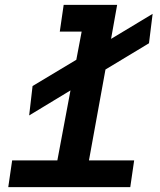

<svg xmlns="http://www.w3.org/2000/svg" viewBox="-20 -770 658 790"><path d="M593 -592 414 -484 346 -110H532L516 0H14L30 -110H216L270 -398L100 -295L114 -416L294 -524L316 -640H226L242 -750H462L437 -610L608 -713Z"/></svg>

Font: Hermit
Style: Bold Italic
Weight: 700
Italic angle: -10°
Designer: Pablo Caro
Version: Version 2.000;PS 002.000;hotconv 1.0.88;makeotf.lib2.5.64775